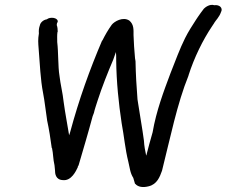

<svg xmlns="http://www.w3.org/2000/svg" viewBox="-20 -715 915 775"><path d="M141 -613C137 -602 136 -592 137 -580C133 -556 134 -543 136 -518C141 -458 143 -395 154 -339C160 -309 165 -263 170 -231V-230C178 -193 184 -155 189 -117L190 -118V-117C195 -95 194 -73 200 -48L202 -28C202 -15 204 11 234 12C268 16 287 -25 294 -40V-42L296 -46L297 -47C316 -112 335 -175 354 -246L359 -259C362 -273 368 -290 374 -309C391 -362 416 -425 437 -474C442 -487 444 -495 448 -505C449 -497 449 -483 449 -472C450 -383 459 -298 471 -218C481 -165 485 -114 498 -62C504 -38 505 -17 518 3C520 11 522 18 525 27H526C537 40 557 43 580 37C614 29 625 -1 634 -26C667 -157 695 -297 741 -410V-411C764 -483 799 -554 836 -609L844 -621L845 -623C851 -633 865 -646 872 -666C881 -682 867 -697 845 -694C826 -700 808 -685 803 -680C795 -669 786 -658 779 -647L771 -635C756 -612 740 -587 727 -561C706 -519 687 -467 668 -419C641 -347 611 -268 596 -181C585 -144 579 -119 571 -89L570 -87C566 -106 562 -126 561 -147C554 -200 545 -247 537 -301L535 -314C531 -364 528 -416 527 -468L525 -480C522 -516 520 -540 519 -573C519 -595 521 -616 502 -632C476 -649 441 -628 431 -615C416 -594 405 -575 393 -551H392C343 -436 299 -315 263 -181C261 -177 261 -173 259 -169C252 -213 243 -258 237 -303C233 -341 224 -374 220 -410C214 -445 216 -504 211 -545C211 -562 210 -572 212 -586L213 -587C213 -597 212 -606 209 -614L210 -621L213 -627V-629C213 -644 182 -648 169 -637C155 -635 143 -624 141 -613Z"/></svg>

Font: Scribbler
Style: ExBdIta
Weight: 800
Designer: Mew Too
Foundry: Cannot Into Space Fonts
Version: Version 1.001